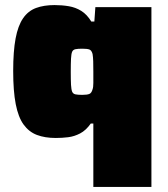

<svg xmlns="http://www.w3.org/2000/svg" viewBox="-20 -538 663 757"><path d="M348 199V-51H338Q319 -24 296 -12Q273 0 249 3Q225 6 200 6Q157 6 125.5 -6Q94 -18 73 -47Q52 -76 42 -127.5Q32 -179 32 -258Q32 -336 41.5 -386.5Q51 -437 71 -466Q91 -495 122 -506.5Q153 -518 195 -518Q224 -518 251 -513.5Q278 -509 300.5 -495Q323 -481 340 -453H352L356 -510H577V199ZM304 -164Q323 -164 332 -167.5Q341 -171 345 -186Q348 -194 348 -211Q348 -228 348 -255Q348 -280 347.5 -296.5Q347 -313 345 -325Q341 -340 332 -343Q323 -346 304 -346Q287 -346 277.5 -344Q268 -342 264.5 -334Q261 -326 260 -307Q259 -288 259 -255Q259 -222 260 -203.5Q261 -185 264.5 -176.5Q268 -168 277.5 -166Q287 -164 304 -164Z"/></svg>

Font: Saira SemiExpanded Black
Style: Regular
Weight: 900
Width: 6
Designer: Hector Gatti with collaboration of the Omnibus-Type team
Foundry: Omnibus-Type
Version: Version 1.101